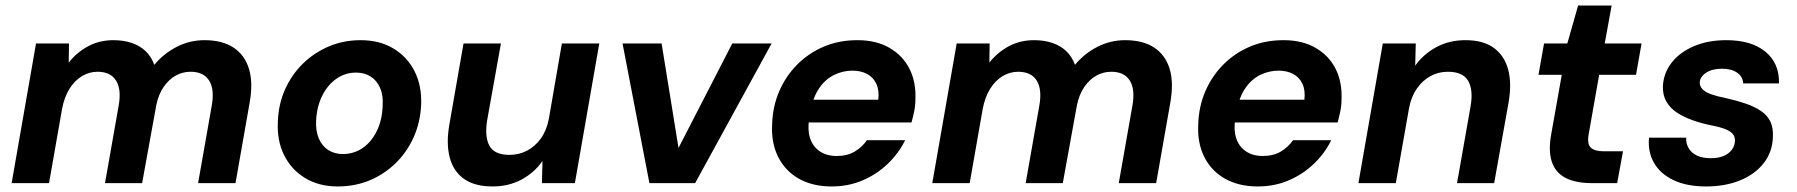

<svg xmlns="http://www.w3.org/2000/svg" viewBox="-20 -661 6485 693"><path d="M22 0 110 -504H229L228 -435Q257 -472 298 -494Q339 -516 389 -516Q426 -516 455.5 -506Q485 -496 505.5 -476.5Q526 -457 537 -427Q571 -468 618 -492Q665 -516 718 -516Q782 -516 822.5 -489.5Q863 -463 878.5 -413Q894 -363 881 -290L830 0H695L744 -278Q755 -338 735 -370Q715 -402 668 -402Q639 -402 614 -388Q589 -374 570.5 -347Q552 -320 544 -281L493 0H359L408 -278Q419 -338 399 -370Q379 -402 332 -402Q302 -402 275.5 -386Q249 -370 230.5 -340Q212 -310 204 -268L157 0Z M1199 12Q1131 12 1081 -18.5Q1031 -49 1005 -102Q979 -155 983 -223Q985 -285 1009 -338.5Q1033 -392 1073.5 -431.5Q1114 -471 1167 -493.5Q1220 -516 1282 -516Q1350 -516 1400 -486Q1450 -456 1476.5 -403.5Q1503 -351 1500 -282Q1497 -219 1473 -165.5Q1449 -112 1408 -72Q1367 -32 1314 -10Q1261 12 1199 12ZM1217 -105Q1257 -105 1288.5 -126.5Q1320 -148 1339.5 -187Q1359 -226 1361 -277Q1364 -316 1352 -343.5Q1340 -371 1317.5 -385Q1295 -399 1265 -399Q1226 -399 1194.5 -377Q1163 -355 1143.5 -316.5Q1124 -278 1121 -227Q1119 -188 1131 -160.5Q1143 -133 1165.5 -119Q1188 -105 1217 -105Z M1758 12Q1693 12 1654.5 -15.5Q1616 -43 1603 -93.5Q1590 -144 1602 -212L1653 -504H1788L1738 -225Q1729 -166 1747 -134Q1765 -102 1819 -102Q1853 -102 1882 -117Q1911 -132 1932 -161Q1953 -190 1961 -232L2008 -504H2143L2055 0H1936L1938 -80Q1909 -38 1862.5 -13Q1816 12 1758 12Z M2324 0 2227 -504H2368L2429 -127L2623 -504H2765L2489 0Z M2982 12Q2913 12 2863.5 -16Q2814 -44 2788.5 -95Q2763 -146 2767 -214Q2769 -277 2792.5 -331.5Q2816 -386 2857 -427.5Q2898 -469 2953 -492.5Q3008 -516 3075 -516Q3143 -516 3191 -488Q3239 -460 3263 -412Q3287 -364 3284 -301Q3284 -280 3279.5 -258.5Q3275 -237 3270 -219H2862L2876 -301H3150Q3154 -335 3143 -358.5Q3132 -382 3109.5 -394Q3087 -406 3057 -406Q3022 -406 2990.5 -390.5Q2959 -375 2937 -343Q2915 -311 2906 -262L2901 -233Q2894 -194 2903.5 -163.5Q2913 -133 2938 -115.5Q2963 -98 3000 -98Q3038 -98 3065 -114Q3092 -130 3109 -155H3247Q3224 -108 3184.5 -70Q3145 -32 3093.5 -10Q3042 12 2982 12Z M3345 0 3433 -504H3552L3551 -435Q3580 -472 3621 -494Q3662 -516 3712 -516Q3749 -516 3778.5 -506Q3808 -496 3828.5 -476.5Q3849 -457 3860 -427Q3894 -468 3941 -492Q3988 -516 4041 -516Q4105 -516 4145.5 -489.5Q4186 -463 4201.5 -413Q4217 -363 4204 -290L4153 0H4018L4067 -278Q4078 -338 4058 -370Q4038 -402 3991 -402Q3962 -402 3937 -388Q3912 -374 3893.5 -347Q3875 -320 3867 -281L3816 0H3682L3731 -278Q3742 -338 3722 -370Q3702 -402 3655 -402Q3625 -402 3598.5 -386Q3572 -370 3553.5 -340Q3535 -310 3527 -268L3480 0Z M4520 12Q4451 12 4401.5 -16Q4352 -44 4326.5 -95Q4301 -146 4305 -214Q4307 -277 4330.5 -331.5Q4354 -386 4395 -427.5Q4436 -469 4491 -492.5Q4546 -516 4613 -516Q4681 -516 4729 -488Q4777 -460 4801 -412Q4825 -364 4822 -301Q4822 -280 4817.5 -258.5Q4813 -237 4808 -219H4400L4414 -301H4688Q4692 -335 4681 -358.5Q4670 -382 4647.5 -394Q4625 -406 4595 -406Q4560 -406 4528.5 -390.5Q4497 -375 4475 -343Q4453 -311 4444 -262L4439 -233Q4432 -194 4441.5 -163.5Q4451 -133 4476 -115.5Q4501 -98 4538 -98Q4576 -98 4603 -114Q4630 -130 4647 -155H4785Q4762 -108 4722.5 -70Q4683 -32 4631.5 -10Q4580 12 4520 12Z M4883 0 4971 -504H5090L5088 -424Q5118 -466 5164.5 -491Q5211 -516 5269 -516Q5334 -516 5372 -488Q5410 -460 5423.5 -410Q5437 -360 5425 -291L5373 0H5239L5288 -278Q5298 -337 5279 -369.5Q5260 -402 5206 -402Q5172 -402 5143.5 -386.5Q5115 -371 5094.5 -342Q5074 -313 5066 -272L5018 0Z M5726 0Q5667 0 5630.5 -19Q5594 -38 5581 -77.5Q5568 -117 5579 -177L5617 -391H5533L5553 -504H5637L5676 -641H5797L5772 -504H5905L5885 -391H5752L5714 -176Q5708 -141 5722 -128Q5736 -115 5768 -115H5838L5817 0Z M6138 12Q6068 12 6020 -11Q5972 -34 5949.5 -74Q5927 -114 5932 -164H6066Q6065 -143 6075 -126Q6085 -109 6105 -99.5Q6125 -90 6155 -90Q6182 -90 6201 -98Q6220 -106 6230.5 -120Q6241 -134 6242 -151Q6243 -169 6232.5 -179.5Q6222 -190 6202 -197Q6182 -204 6155 -209Q6120 -216 6088 -227.5Q6056 -239 6032 -255Q6008 -271 5994.5 -294.5Q5981 -318 5982 -351Q5985 -399 6014.5 -436Q6044 -473 6094.5 -494.5Q6145 -516 6211 -516Q6302 -516 6352.5 -474Q6403 -432 6401 -360H6272Q6270 -385 6249.5 -399Q6229 -413 6195 -413Q6160 -413 6138 -398.5Q6116 -384 6115 -363Q6115 -349 6125.5 -338.5Q6136 -328 6157 -320.5Q6178 -313 6209 -307Q6249 -298 6281 -287Q6313 -276 6336 -260.5Q6359 -245 6370 -222Q6381 -199 6379 -165Q6377 -111 6345 -71Q6313 -31 6259.5 -9.5Q6206 12 6138 12Z"/></svg>

Font: DM Sans
Style: Bold Italic
Weight: 700
Italic angle: -10°
Designer: Colophon Foundry, Jonny Pinhorn
Foundry: Colophon Foundry
Version: Version 4.004;gftools[0.9.30]